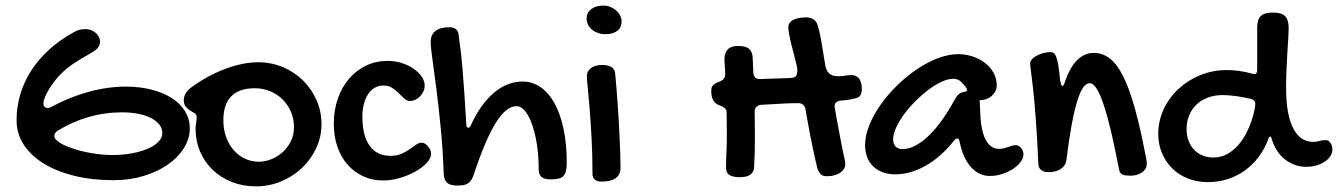

<svg xmlns="http://www.w3.org/2000/svg" viewBox="-20 -620 4773 685"><path d="M243.2 -504.9Q253.4 -511.2 264.2 -513.7Q274.9 -516.1 284.2 -516.1Q296.4 -516.1 306.2 -512Q315.9 -507.8 322.8 -501.5Q329.6 -495.1 333.3 -487.1Q336.9 -479 336.9 -471.2Q336.9 -460.4 329.8 -450.7Q322.8 -440.9 310.1 -434.1Q284.7 -419.4 267.6 -409.2Q250.5 -398.9 238.5 -390.6Q226.6 -382.3 217.8 -375Q209 -367.7 200.2 -358.9Q187.5 -347.2 175.8 -332Q164.1 -316.9 155 -302Q146 -287.1 140.4 -273.4Q134.8 -259.8 134.8 -251Q134.8 -243.7 138.7 -239.3Q142.6 -234.9 149.9 -234.9Q157.7 -234.9 167 -240.2Q196.8 -256.8 229.7 -270Q262.7 -283.2 296.4 -292.5Q330.1 -301.8 363.8 -306.4Q397.5 -311 429.2 -311Q479.5 -311 521.5 -300Q563.5 -289.1 593.8 -269.5Q624 -250 640.6 -222.4Q657.2 -194.8 657.2 -162.1Q657.2 -125.5 636.2 -91.8Q615.2 -58.1 578.6 -32.7Q542 -7.3 492.2 7.8Q442.4 22.9 384.8 22.9Q308.1 22.9 244.4 7.1Q180.7 -8.8 135 -37.1Q89.4 -65.4 64.2 -104.7Q39.1 -144 39.1 -190.9Q39.1 -237.3 52 -282Q64.9 -326.7 90.6 -366.9Q116.2 -407.2 154.3 -442.1Q192.4 -477.1 243.2 -504.9ZM559.1 -145Q559.1 -161.6 548.6 -175.3Q538.1 -189 519.3 -198.7Q500.5 -208.5 473.9 -213.9Q447.3 -219.2 415 -219.2Q354 -219.2 295.7 -202.4Q237.3 -185.5 186 -153.8Q173.8 -146 173.8 -134.8Q173.8 -127 182.6 -118.9Q191.4 -110.8 206.5 -103.5Q221.7 -96.2 242.2 -89.4Q262.7 -82.5 285.6 -77.6Q308.6 -72.8 333 -69.8Q357.4 -66.9 380.9 -66.9Q418.5 -66.9 450.9 -73Q483.4 -79.1 507.6 -89.6Q531.7 -100.1 545.4 -114.3Q559.1 -128.4 559.1 -145Z M677.7 -162.1Q677.7 -170.4 679.7 -180.7Q681.6 -190.9 681.6 -203.1Q681.6 -211.4 674.6 -215.8Q667.5 -220.2 658.7 -225.6Q649.9 -231 642.8 -239.3Q635.7 -247.6 635.7 -263.2Q635.7 -274.4 641.8 -285.6Q647.9 -296.9 659.7 -306.2Q688.5 -327.6 719.5 -344.7Q750.5 -361.8 781.5 -373.5Q812.5 -385.3 842.8 -391.6Q873 -397.9 900.9 -397.9Q947.8 -397.9 989 -380.6Q1030.3 -363.3 1060.8 -333.3Q1091.3 -303.2 1109.1 -262.9Q1127 -222.7 1127 -176.8Q1127 -131.8 1108.2 -91.6Q1089.4 -51.3 1057.6 -21Q1025.9 9.3 983.2 27.1Q940.4 44.9 893.1 44.9Q846.7 44.9 807.1 29.3Q767.6 13.7 738.8 -13.9Q710 -41.5 693.8 -79.3Q677.7 -117.2 677.7 -162.1ZM903.8 -43Q924.3 -43 946.3 -51.3Q968.3 -59.6 986.6 -75.4Q1004.9 -91.3 1016.8 -114.3Q1028.8 -137.2 1028.8 -166Q1028.8 -195.3 1018.1 -220.7Q1007.3 -246.1 988.5 -264.9Q969.7 -283.7 944.1 -294.4Q918.5 -305.2 888.7 -305.2Q834.5 -305.2 805.7 -277.1Q776.9 -249 776.9 -190.9Q776.9 -159.2 786.4 -132.1Q795.9 -105 813 -85.2Q830.1 -65.4 853.3 -54.2Q876.5 -43 903.8 -43Z M1362.8 -402.8Q1388.2 -402.8 1412.1 -395.5Q1436 -388.2 1454.3 -375.7Q1472.7 -363.3 1483.9 -347.4Q1495.1 -331.5 1495.1 -314.9Q1495.1 -304.2 1490.7 -294.2Q1486.3 -284.2 1479 -276.6Q1471.7 -269 1462.4 -264.4Q1453.1 -259.8 1442.9 -259.8Q1431.6 -259.8 1422.4 -268.3Q1413.1 -276.9 1402.6 -287.4Q1392.1 -297.9 1379.2 -306.4Q1366.2 -314.9 1348.1 -314.9Q1330.6 -314.9 1316.4 -306.6Q1302.2 -298.3 1292.7 -283.4Q1283.2 -268.6 1278.1 -248.3Q1272.9 -228 1272.9 -204.1Q1272.9 -135.7 1298.8 -99.9Q1324.7 -64 1373 -64Q1396 -64 1412.4 -71.3Q1428.7 -78.6 1441.2 -87.4Q1453.6 -96.2 1463.9 -103.5Q1474.1 -110.8 1484.9 -110.8Q1490.7 -110.8 1496.6 -107.2Q1502.4 -103.5 1507.1 -97.9Q1511.7 -92.3 1514.9 -85.4Q1518.1 -78.6 1518.1 -71.8Q1518.1 -55.7 1502.2 -38.6Q1486.3 -21.5 1461.4 -7.6Q1436.5 6.3 1406 15.1Q1375.5 23.9 1346.7 23.9Q1308.1 23.9 1275.9 9Q1243.7 -5.9 1220.2 -32.5Q1196.8 -59.1 1183.8 -96.2Q1170.9 -133.3 1170.9 -178.2Q1170.9 -227.1 1185.3 -268.1Q1199.7 -309.1 1225.3 -339.1Q1251 -369.1 1286.1 -386Q1321.3 -402.8 1362.8 -402.8Z M1516.6 -470.2Q1516.6 -522.9 1585 -522.9Q1596.7 -522.9 1605.5 -516.6Q1614.3 -510.3 1615.7 -499Q1620.1 -469.2 1623.5 -439.9Q1627 -410.6 1630.1 -374.3Q1633.3 -337.9 1636.5 -290.3Q1639.6 -242.7 1643.6 -176.8Q1643.6 -169.9 1645.8 -167Q1647.9 -164.1 1650.9 -164.1Q1655.3 -164.1 1659.7 -172.9Q1676.3 -209.5 1696.8 -238.5Q1717.3 -267.6 1740.7 -287.8Q1764.2 -308.1 1790.3 -318.6Q1816.4 -329.1 1843.8 -329.1Q1879.9 -329.1 1909.2 -308.6Q1938.5 -288.1 1959 -250.5Q1979.5 -212.9 1990.7 -159.4Q2002 -106 2002 -40Q2002 -22 1999.3 -10.5Q1996.6 1 1990.2 7.8Q1983.9 14.6 1972.7 17.3Q1961.4 20 1944.8 20Q1921.9 20 1911.9 11.2Q1901.9 2.4 1901.9 -16.1Q1901.9 -62 1895.8 -102.8Q1889.6 -143.6 1878.9 -174.3Q1868.2 -205.1 1853.8 -223.1Q1839.4 -241.2 1822.8 -241.2Q1785.2 -241.2 1747.8 -180.2Q1710.4 -119.1 1669.9 3.9Q1666 15.1 1661.1 22.5Q1656.2 29.8 1649.7 34.2Q1643.1 38.6 1633.8 40.3Q1624.5 42 1611.8 42Q1585.9 42 1575 32.2Q1564 22.5 1563 0Q1560.1 -85 1552.5 -162.4Q1544.9 -239.7 1536.9 -302.5Q1528.8 -365.2 1522.7 -408.9Q1516.6 -452.6 1516.6 -470.2Z M2140.6 -498Q2126.5 -498 2114 -502.2Q2101.6 -506.3 2092.5 -513.9Q2083.5 -521.5 2078.1 -531.7Q2072.8 -542 2072.8 -554.2Q2072.8 -574.7 2089.1 -587.4Q2105.5 -600.1 2132.8 -600.1Q2145.5 -600.1 2157.2 -595.5Q2168.9 -590.8 2178 -583Q2187 -575.2 2192.4 -564.7Q2197.8 -554.2 2197.8 -543Q2197.8 -522 2182.4 -510Q2167 -498 2140.6 -498ZM2073.7 -349.1Q2073.7 -366.2 2088.6 -377.2Q2103.5 -388.2 2127.9 -388.2Q2171.9 -388.2 2174.8 -357.9Q2176.8 -336.9 2179 -310.5Q2181.2 -284.2 2183.3 -254.6Q2185.5 -225.1 2187.3 -193.6Q2189 -162.1 2190.4 -131.6Q2191.9 -101.1 2192.9 -72.8Q2193.8 -44.4 2193.8 -21Q2193.8 3.4 2176.5 15.6Q2159.2 27.8 2126 27.8Q2110.8 27.8 2102.3 20.8Q2093.8 13.7 2093.8 0Q2093.8 -67.4 2090.6 -126.2Q2087.4 -185.1 2083.7 -231Q2080.1 -276.9 2076.9 -307.4Q2073.7 -337.9 2073.7 -349.1Z M2824.7 -370.1Q2824.7 -375.5 2822.3 -386.2Q2819.8 -397 2816.4 -410.9Q2813 -424.8 2808.6 -440.7Q2804.2 -456.5 2800.8 -471.7Q2797.4 -486.8 2794.9 -500Q2792.5 -513.2 2792.5 -522Q2792.5 -533.2 2798.8 -540.3Q2805.2 -547.4 2814.9 -551.3Q2824.7 -555.2 2835.9 -556.6Q2847.2 -558.1 2857.4 -558.1Q2870.1 -558.1 2882.1 -551Q2894 -543.9 2898.4 -525.9Q2903.8 -506.8 2907.5 -487.5Q2911.1 -468.3 2914.1 -450Q2917 -431.6 2919.7 -414.6Q2922.4 -397.5 2925.3 -382.8Q2928.2 -371.1 2932.9 -364.3Q2937.5 -357.4 2944.1 -353.8Q2950.7 -350.1 2958.3 -349.1Q2965.8 -348.1 2974.6 -348.1Q2984.4 -348.1 2995.6 -350.1Q3006.8 -352.1 3017.6 -352.1Q3024.4 -352.1 3031 -349.9Q3037.6 -347.7 3043 -342Q3048.3 -336.4 3051.5 -326.7Q3054.7 -316.9 3054.7 -301.8Q3054.7 -289.1 3049.8 -280.5Q3044.9 -272 3031.2 -269L3013.7 -265.1Q3005.4 -263.7 2998.3 -262.9Q2991.2 -262.2 2980.5 -261.2Q2957.5 -258.8 2957.5 -241.2Q2957.5 -239.7 2959.5 -228Q2961.4 -216.3 2964.6 -199Q2967.8 -181.6 2971.7 -160.9Q2975.6 -140.1 2979.2 -121.1Q2982.9 -102.1 2985.8 -87.2Q2988.8 -72.3 2990.2 -65.9Q2992.7 -55.2 2994.1 -49.3Q2995.6 -43.5 2995.6 -33.2Q2995.6 -25.4 2991.2 -17.8Q2986.8 -10.3 2978.3 -4.4Q2969.7 1.5 2957.5 5.1Q2945.3 8.8 2929.7 8.8Q2912.6 8.8 2905 -1.7Q2897.5 -12.2 2894.5 -25.9Q2888.2 -51.3 2882.6 -78.1Q2877 -105 2871.8 -131.3Q2866.7 -157.7 2862.1 -182.9Q2857.4 -208 2853.5 -231Q2851.1 -241.7 2844.7 -246.8Q2838.4 -252 2828.6 -252Q2795.4 -252 2762 -249.8Q2728.5 -247.6 2696.3 -246.1Q2685.1 -245.1 2678.7 -238.8Q2672.4 -232.4 2672.4 -222.2Q2672.4 -199.2 2672.9 -176.8Q2673.3 -154.3 2673.3 -130.9Q2673.3 -104 2672.6 -75.7Q2671.9 -47.4 2670.4 -21Q2669.4 -11.2 2664.8 -4.9Q2660.2 1.5 2653.1 5.4Q2646 9.3 2637 10.7Q2627.9 12.2 2618.7 12.2Q2595.7 12.2 2583 4.6Q2570.3 -2.9 2570.3 -21Q2570.3 -48.3 2571.8 -78.1Q2573.2 -107.9 2573.2 -138.2Q2573.2 -158.7 2572.8 -178Q2572.3 -197.3 2572.3 -217.8Q2572.3 -227.1 2568.1 -231.7Q2564 -236.3 2558.1 -239.3Q2552.2 -242.2 2544.9 -244.9Q2537.6 -247.6 2531.7 -252.9Q2525.9 -258.3 2521.7 -268.6Q2517.6 -278.8 2517.6 -296.9Q2517.6 -306.6 2521.2 -312.3Q2524.9 -317.9 2530.5 -321.3Q2536.1 -324.7 2542.5 -326.9Q2548.8 -329.1 2554.4 -332.5Q2560.1 -335.9 2563.7 -341.1Q2567.4 -346.2 2567.4 -356Q2567.4 -361.8 2566.9 -369.9Q2566.4 -377.9 2565.9 -385.3Q2565.4 -392.6 2564.9 -398.2Q2564.5 -403.8 2564.5 -405.8Q2564.5 -422.4 2569.1 -432.4Q2573.7 -442.4 2580.6 -447.5Q2587.4 -452.6 2595.9 -454.3Q2604.5 -456.1 2612.3 -456.1Q2641.6 -456.1 2653.1 -445.1Q2664.6 -434.1 2665.5 -413.1L2667.5 -361.8Q2668.5 -350.1 2673.8 -344Q2679.2 -337.9 2691.4 -337.9L2802.2 -341.8Q2816.4 -342.8 2820.6 -349.6Q2824.7 -356.4 2824.7 -370.1Z M3398.4 -426.8Q3425.3 -426.8 3450.2 -418.5Q3475.1 -410.2 3494.1 -395.5Q3513.2 -380.9 3524.7 -360.4Q3536.1 -339.8 3536.1 -314.9Q3536.1 -304.7 3531.5 -295.2Q3526.9 -285.6 3519 -278.6Q3511.2 -271.5 3501.2 -267.3Q3491.2 -263.2 3480.5 -263.2Q3479.5 -263.2 3478.8 -262.9Q3478 -262.7 3477.1 -262.7Q3476.1 -262.2 3475.1 -262.2L3477.1 -223.1Q3479 -153.3 3496.8 -121.1Q3514.6 -88.9 3543.5 -88.9Q3553.7 -88.9 3561.8 -90.8Q3569.8 -92.8 3576.9 -95.5Q3584 -98.1 3590.3 -100.1Q3596.7 -102.1 3603 -102.1Q3614.3 -102.1 3622.8 -92.3Q3631.3 -82.5 3631.3 -68.8Q3631.3 -55.2 3620.8 -41.5Q3610.4 -27.8 3593.3 -16.8Q3576.2 -5.9 3554.7 1Q3533.2 7.8 3511.2 7.8Q3473.1 7.8 3444.3 -23.7Q3415.5 -55.2 3403.3 -116.2Q3400.4 -126 3395.5 -126Q3389.6 -126 3385.3 -120.1Q3336.9 -59.1 3282.2 -28.6Q3227.5 2 3174.3 2Q3149.4 2 3129.4 -5.4Q3109.4 -12.7 3095.5 -26.1Q3081.5 -39.6 3074 -58.8Q3066.4 -78.1 3066.4 -102.1Q3066.4 -135.7 3081.3 -172.9Q3096.2 -210 3121.6 -246.1Q3147 -282.2 3180.4 -314.9Q3213.9 -347.7 3250.7 -372.6Q3287.6 -397.5 3325.7 -412.1Q3363.8 -426.8 3398.4 -426.8ZM3382.3 -257.8Q3391.1 -274.4 3398.4 -282Q3405.8 -289.6 3419.4 -292Q3430.2 -293.5 3430.2 -298.8Q3430.2 -302.7 3427.2 -307.1Q3418 -319.8 3407.7 -329.3Q3397.5 -338.9 3380.4 -338.9Q3361.8 -338.9 3338.9 -328.1Q3315.9 -317.4 3292.2 -299.6Q3268.6 -281.7 3245.8 -259Q3223.1 -236.3 3205.6 -212.4Q3188 -188.5 3177.2 -165Q3166.5 -141.6 3166.5 -123Q3166.5 -106.4 3175.5 -97.2Q3184.6 -87.9 3200.2 -87.9Q3240.2 -87.9 3287.6 -130.4Q3335 -172.9 3382.3 -257.8Z M3655.3 -394Q3655.3 -401.4 3661.6 -408.4Q3668 -415.5 3678.2 -421.1Q3688.5 -426.8 3701.4 -430.4Q3714.4 -434.1 3727.5 -434.1Q3734.9 -434.1 3740 -430.2Q3745.1 -426.3 3749 -415.3Q3752.9 -404.3 3756.1 -384.5Q3759.3 -364.7 3762.2 -333Q3764.2 -323.2 3765.9 -318.1Q3767.6 -313 3770.5 -313Q3774.9 -313 3779.3 -328.1Q3814.9 -431.2 3882.3 -431.2Q3913.6 -431.2 3939.2 -411.6Q3964.8 -392.1 3987.1 -347.9Q4009.3 -303.7 4029.3 -231.7Q4049.3 -159.7 4069.3 -54.2Q4070.3 -48.8 4070.8 -44.4Q4071.3 -40 4071.3 -36.1Q4071.3 -24.9 4066.2 -16.8Q4061 -8.8 4052.7 -3.7Q4044.4 1.5 4034.2 4.2Q4023.9 6.8 4013.7 6.8Q3993.2 6.8 3984.1 2.4Q3975.1 -2 3972.7 -14.2Q3958.5 -88.4 3945.1 -146Q3931.6 -203.6 3918.7 -242.9Q3905.8 -282.2 3893.1 -302.7Q3880.4 -323.2 3867.7 -323.2Q3855 -323.2 3844 -307.4Q3833 -291.5 3822.8 -257.8Q3812.5 -224.1 3803 -172.4Q3793.5 -120.6 3784.7 -48.8Q3782.2 -29.3 3765.1 -17.6Q3748 -5.9 3721.7 -5.9Q3704.1 -5.9 3694.8 -13.2Q3685.5 -20.5 3684.6 -33.2Q3680.2 -134.8 3675 -200.4Q3669.9 -266.1 3665.5 -305.9Q3661.1 -345.7 3658.2 -365.2Q3655.3 -384.8 3655.3 -394Z M4448.7 -356.9Q4450.7 -356 4454.6 -356Q4465.3 -356 4465.3 -370.1V-522Q4465.3 -550.8 4478.3 -563Q4491.2 -575.2 4521.5 -575.2Q4552.2 -575.2 4564.9 -562.5Q4577.6 -549.8 4577.6 -519Q4577.6 -507.3 4576.2 -484.6Q4574.7 -461.9 4573 -433.1Q4571.3 -404.3 4569.8 -371.3Q4568.4 -338.4 4568.4 -306.2Q4568.4 -256.3 4575.2 -220.2Q4582 -184.1 4594.7 -160.4Q4607.4 -136.7 4625 -125.2Q4642.6 -113.8 4664.6 -113.8Q4676.8 -113.8 4686.8 -116.9Q4696.8 -120.1 4710.4 -120.1Q4720.2 -120.1 4726.8 -110.1Q4733.4 -100.1 4733.4 -85.9Q4733.4 -73.2 4725.8 -62Q4718.3 -50.8 4705.3 -42.5Q4692.4 -34.2 4675.3 -29.5Q4658.2 -24.9 4639.6 -24.9Q4599.6 -24.9 4566.4 -49.6Q4533.2 -74.2 4516.6 -125Q4515.1 -132.8 4511.7 -132.8Q4507.8 -132.8 4505.4 -125Q4492.2 -89.4 4470.9 -60.8Q4449.7 -32.2 4421.6 -12Q4393.6 8.3 4360.1 19Q4326.7 29.8 4289.6 29.8Q4250.5 29.8 4218 16.8Q4185.5 3.9 4162.1 -19.3Q4138.7 -42.5 4125.5 -74Q4112.3 -105.5 4112.3 -142.1Q4112.3 -189 4131.8 -230.5Q4151.4 -272 4184.8 -303Q4218.3 -334 4262.7 -352.1Q4307.1 -370.1 4357.4 -370.1Q4377.9 -370.1 4400.9 -366.9Q4423.8 -363.8 4448.7 -356.9ZM4308.6 -58.1Q4336.4 -58.1 4358.2 -70.3Q4379.9 -82.5 4396.7 -101.3Q4413.6 -120.1 4425.3 -142.8Q4437 -165.5 4444.3 -187Q4451.7 -208.5 4455.1 -225.6Q4458.5 -242.7 4458.5 -250Q4458.5 -255.4 4455.6 -259.5Q4452.6 -263.7 4446.8 -266.1Q4433.6 -269.5 4419.4 -272.2Q4405.3 -274.9 4391.6 -276.9Q4377.9 -278.8 4365.5 -279.8Q4353 -280.8 4342.8 -280.8Q4313.5 -280.8 4289.6 -272Q4265.6 -263.2 4248.8 -247.1Q4231.9 -231 4222.7 -208.7Q4213.4 -186.5 4213.4 -160.2Q4213.4 -136.7 4220.5 -117.9Q4227.5 -99.1 4240 -85.9Q4252.4 -72.8 4270 -65.4Q4287.6 -58.1 4308.6 -58.1Z"/></svg>

Font: Gochi Hand
Style: Regular
Weight: 400
Designer: Juan Pablo del Peral
Foundry: Juan Pablo del Peral
Version: Version 1.001